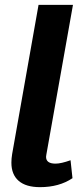

<svg xmlns="http://www.w3.org/2000/svg" viewBox="-20 -762 344 792"><path d="M27 -91Q27 -108 30 -126L139 -742H281L171 -123L170 -115Q170 -87 209 -87Q232 -87 271 -101L279 -27Q224 10 145 10Q87 10 57 -16Q27 -42 27 -91Z"/></svg>

Font: Sarabun ExtraBold
Style: Italic
Weight: 800
Italic angle: -10°
Designer: Suppakit Chalermlarp | Katatrad Co.,Ltd.
Foundry: Cadson Demak Co.,Ltd.
Version: Version 1.000; ttfautohint (v1.6)